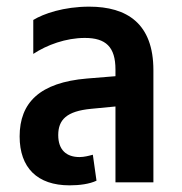

<svg xmlns="http://www.w3.org/2000/svg" viewBox="-20 -548 546 577"><path d="M189 9C219 9 249 5 270 -5L259 -83C248 -80 233 -76 219 -76C180 -76 155 -97 155 -142C155 -188 180 -214 254 -221L327 -228V0H441V-337C441 -477 362 -528 248 -528C172 -528 111 -507 80 -488V-386C121 -413 178 -434 235 -434C298 -434 327 -407 327 -339V-319L241 -312C100 -300 39 -240 39 -138C39 -44 92 9 189 9Z"/></svg>

Font: Noto Sans Thai UI Cond SemBd
Style: Regular
Weight: 600
Width: 3
Designer: Monotype Design Team
Foundry: Monotype Imaging Inc.
Version: Version 2.000